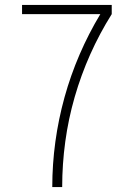

<svg xmlns="http://www.w3.org/2000/svg" viewBox="-20 -755 540 775"><path d="M191 0Q191 -92 203.5 -183Q216 -274 240.5 -362.5Q265 -451 301.5 -535.5Q338 -620 385 -698H69V-735H431V-698Q382 -620 344.5 -536Q307 -452 281.5 -363.5Q256 -275 243.5 -183.5Q231 -92 231 0Z"/></svg>

Font: Iosevka SS18 Extralight
Style: Regular
Weight: 200
Monospace: yes
Designer: Belleve Invis
Foundry: Belleve Invis
Version: Version 25.1.1; ttfautohint (v1.8.4)